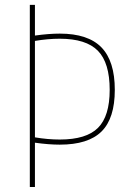

<svg xmlns="http://www.w3.org/2000/svg" viewBox="-20 -750 540 770"><path d="M120.1 0H99.6V-730.5H120.1V-607.4Q175.8 -615.2 219.7 -615.2Q333 -615.2 386.7 -560.1Q440.4 -504.9 440.4 -389.6Q440.4 -275.4 387.2 -222.7Q334 -169.9 219.7 -169.9Q175.8 -169.9 120.1 -177.7ZM120.1 -199.2Q171.9 -190.4 219.7 -190.4Q326.2 -190.4 373 -237.3Q419.9 -284.2 419.9 -389.6Q419.9 -498 372.6 -546.4Q325.2 -594.7 219.7 -594.7Q171.9 -594.7 120.1 -585.9Z"/></svg>

Font: Mgen+ 1mn thin
Style: Regular
Weight: 100
Designer: [Source Han Sans]
Ryoko NISHIZUKA  (kana & ideographs); Paul D. Hunt (Latin, Greek & Cyrillic); Wenlong ZHANG  (bopomofo
Version: Version 1.059.20150602